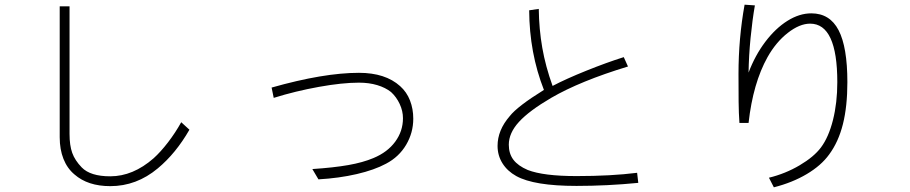

<svg xmlns="http://www.w3.org/2000/svg" viewBox="-20 -716 3888 820"><path d="M277 -689V-144Q277 -95 288.5 -63Q300 -31 329 -1Q366 37 451 37Q548 37 636 -40Q666 -67 697.5 -108Q729 -149 754 -194L789 -162Q731 -61 654 3Q563 79 451 79Q355 79 298 29Q267 3 251 -37.5Q235 -78 235 -130V-689Z M1513 -405Q1626 -405 1689 -348Q1717 -323 1731 -287Q1745 -251 1745 -209Q1745 -149 1714.5 -97.5Q1684 -46 1629 -17Q1579 10 1503.5 27.5Q1428 45 1340 50L1314 6Q1405 0 1467.5 -11Q1530 -22 1575 -41Q1635 -66 1668 -111Q1701 -156 1701 -211Q1701 -242 1687 -272Q1673 -302 1650 -323Q1626 -342 1591 -352.5Q1556 -363 1513 -363Q1442 -363 1342 -345Q1242 -327 1149 -298L1140 -342Q1362 -405 1513 -405Z M2157 -220Q2190 -262 2303 -332Q2241 -490 2240 -672L2281 -678Q2282 -592 2296 -512Q2310 -432 2340 -349Q2397 -379 2484 -414Q2571 -449 2644 -472L2662 -432Q2458 -370 2334 -298Q2240 -243 2196.5 -195.5Q2153 -148 2153 -98Q2153 -60 2172.5 -34Q2192 -8 2234 10Q2301 36 2442 36Q2590 36 2701 22L2706 65Q2573 78 2442 78Q2261 78 2185 36Q2147 15 2126 -18.5Q2105 -52 2105 -93Q2105 -160 2157 -220Z M3160 -696 3204 -693Q3193 -630 3185.5 -553.5Q3178 -477 3177 -406Q3205 -480 3248.5 -537.5Q3292 -595 3343 -627Q3394 -659 3445 -659Q3524 -659 3561.5 -587Q3599 -515 3599 -365Q3599 -262 3580 -186Q3561 -110 3521 -56Q3487 -9 3425.5 27.5Q3364 64 3285 84L3264 43Q3334 26 3395 -10Q3456 -46 3486 -86Q3519 -130 3537.5 -203.5Q3556 -277 3556 -365Q3556 -615 3440 -615Q3395 -615 3344.5 -575.5Q3294 -536 3258 -472Q3196 -361 3177 -191H3138Q3135 -232 3134.5 -282.5Q3134 -333 3134 -400Q3134 -552 3160 -696Z"/></svg>

Font: Gmarket Sans TTF Light
Style: Regular
Weight: 300
Designer: Creative Director : Sungho Lee; Art Director : Kiwoong Choi; Project Manager : Sori Yang, Jongwook Yoon; Font Designer :
Foundry: Sandoll Inc.
Version: Version 1.000;hotconv 1.0.109;makeotfexe 2.5.65596